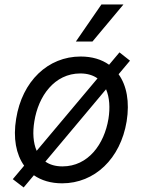

<svg xmlns="http://www.w3.org/2000/svg" viewBox="-20 -804 637 854"><path d="M85.2 29.8 130.7 -24.5C164.1 -1.4 206.3 11.4 256.4 11.4C400.9 11.4 516 -98 543.3 -264.2C557.2 -350.9 543.7 -423.3 507.5 -473.7L558.2 -534.1L511.4 -571L465.2 -516C431.8 -539.8 389.2 -552.6 338.8 -552.6C193.5 -552.6 78.5 -443.2 51.8 -275.6C37.6 -189.3 51.5 -117.5 87.4 -67.1L36.9 -7.1ZM132.8 -264.2C150.6 -376.4 221.9 -477.3 337.4 -477.3C369 -477.3 394.5 -469.1 413.7 -455.3L143.1 -133.2C127.5 -169 124.6 -215.2 132.8 -264.2ZM181.8 -85.2 451.7 -407C467.3 -370.7 470.2 -324.6 462.4 -275.6C443.9 -163 372.5 -63.9 257.8 -63.9C226.2 -63.9 201 -71.7 181.8 -85.2ZM317.5 -619.3H391.3L529.1 -784.1H431.1Z"/></svg>

Font: Margiela Sans
Style: Italic
Weight: 400
Italic angle: -9.39999°
Designer: Stefan Endress, Andreas Faust
Version: Version 1.100;FEAKit 1.0